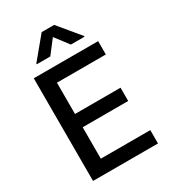

<svg xmlns="http://www.w3.org/2000/svg" viewBox="-224 -1063 1051 1178"><g transform="rotate(-30 301.5 -474.5)"><path d="M79.9 0V-727.3H535.9V-632.8H189.6V-411.2H512.1V-317.1H189.6V-94.5H540.1V0ZM234.7 -792.6H138.8V-797.9L263.5 -948.5H351.9L476.9 -797.9V-792.6H380.7L307.9 -887.8Z"/></g></svg>

Font: Inter Zeller Medium
Style: Regular
Weight: 500
Designer: Rasmus Andersson; Joe Bland
Foundry: zeller
Version: Version 3.015;git-dec3a8cb1